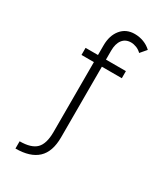

<svg xmlns="http://www.w3.org/2000/svg" viewBox="-225 -805 978 1126"><g transform="rotate(30 264.0 -242.0)"><path d="M218 28V-445H134V-493H218V-558Q218 -625 252 -666.5Q286 -708 344 -708Q376 -708 405 -697Q434 -686 456 -665L421 -624Q406 -639 387 -646.5Q368 -654 350 -654Q313 -654 292.5 -627.5Q272 -601 272 -553V-493H407V-445H272V33Q272 131 222 177.5Q172 224 73 224V175Q151 175 184.5 141.5Q218 108 218 28Z"/></g></svg>

Font: Hanken Grotesk Light
Style: Regular
Weight: 300
Designer: Alfredo Marco Pradil
Foundry: Hanken Design Co.
Version: Version 3.014